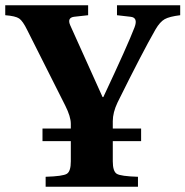

<svg xmlns="http://www.w3.org/2000/svg" viewBox="-32 -712 707 732"><path d="M-12 -654V-692H304V-654L250 -648Q223 -644 236 -615L359 -342H362Q455 -540 481 -608Q495 -645 466 -648L414 -654V-692H655V-654Q614 -649 596 -639Q578 -629 561 -600Q510 -511 416 -321Q398 -283 398 -250V-222H506V-174H398V-97Q398 -59 413 -49.5Q428 -40 494 -38V0H142V-38Q208 -40 223 -49.5Q238 -59 238 -97V-174H130V-222H238V-240Q238 -267 217 -309L72 -597Q55 -632 41 -641.5Q27 -651 -12 -654Z"/></svg>

Font: Heuristica
Style: Bold
Weight: 700
Version: Version 1.0.2